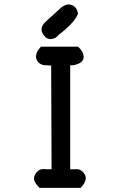

<svg xmlns="http://www.w3.org/2000/svg" viewBox="-20 -870 540 896"><path d="M257.8 -827.6Q266.6 -836.9 276.9 -842.5Q287.1 -848.1 298.8 -849.6H299.8H300.3Q319.3 -847.7 330.3 -836.7Q341.3 -825.7 343.8 -807.1V-806.2L343.3 -804.7Q328.1 -764.2 254.4 -708Q247.1 -698.2 237.8 -693.1Q228.5 -688 217.3 -687.5H216.8Q198.7 -687.5 187 -702.1Q158.2 -735.8 192.4 -768.1ZM173.8 -652.3H341.8H344.2L345.7 -650.9Q371.1 -627.4 370.1 -602.1Q369.1 -575.2 322.3 -565.4H321.8H321.3H307.6V-80.1H326.7Q353 -84 368.7 -65.4Q396.5 -36.1 357.9 4.9L356 6.8H353.5H259.8H167H164.6L163.1 4.9Q150.9 -6.8 144.8 -17.1Q138.7 -27.3 138.7 -36.6Q138.7 -54.2 154.3 -69.3Q162.1 -77.6 173.3 -80.1Q184.6 -82.5 197.8 -80.1H220.7L218.8 -564L198.2 -565.4Q186.5 -564.5 176.3 -568.1Q166 -571.8 158.2 -580.1H157.7V-580.6Q133.8 -610.8 169.4 -650.4L171.4 -652.3Z"/></svg>

Font: NaikaiFont
Style: SemiBold
Weight: 600
Version: Version 1.89